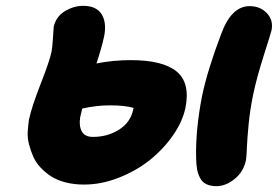

<svg xmlns="http://www.w3.org/2000/svg" viewBox="-20 -700 945 651"><path d="M265.1 -74.2Q231.4 -74.2 202.6 -81.5Q173.8 -88.9 153.8 -101.8Q133.8 -114.7 117.7 -131.8Q101.6 -148.9 92.8 -168.9Q84 -189 78.4 -210.4Q72.8 -231.9 74 -252.9Q75.2 -273.9 78.1 -293.9Q87.4 -337.9 118.2 -416.5Q148.9 -495.1 154.8 -524.9Q157.7 -540.5 159.7 -573Q161.6 -605.5 162.1 -608.9Q169.9 -644 200 -662.1Q230 -680.2 262.2 -680.2Q306.6 -680.2 324.5 -651.9Q342.3 -623.5 333 -576.2Q323.7 -534.7 307.1 -484.9Q363.3 -496.1 423.8 -496.1Q531.7 -496.1 578.6 -457.8Q625.5 -419.4 608.9 -335Q599.1 -287.6 566.2 -240.5Q533.2 -193.4 487.1 -156.7Q440.9 -120.1 382.1 -97.2Q323.2 -74.2 265.1 -74.2ZM713.9 -68.8Q692.9 -68.8 679 -75.9Q665 -83 658 -97.2Q650.9 -111.3 648.2 -126.5Q645.5 -141.6 645 -163.1Q642.6 -258.8 665 -374Q683.6 -462.9 730 -585Q764.6 -679.2 826.2 -679.2Q862.3 -679.2 884.8 -655.5Q907.2 -631.8 900.9 -598.1Q899.4 -590.8 874.5 -512.5Q849.6 -434.1 837.9 -377Q827.6 -326.2 823 -278.6Q818.4 -231 817.1 -199.5Q815.9 -168 814 -157.2Q806.2 -118.2 775.9 -93.5Q745.6 -68.8 713.9 -68.8ZM252 -303.2Q247.1 -273.4 257.3 -254.6Q267.6 -235.8 294.9 -235.8Q345.2 -235.8 383.8 -260.5Q422.4 -285.2 431.2 -327.1Q431.6 -328.1 432.1 -330.6Q432.6 -333 433.1 -334Q404.3 -342.8 352.1 -342.8Q307.1 -342.8 258.8 -332Q257.8 -327.1 255.4 -317.6Q252.9 -308.1 252 -303.2Z"/></svg>

Font: Shantell Sans Irregular Bouncy
Style: Italic
Weight: 800
Italic angle: -11.31°
Designer: Stephen Nixon, Anya Danilova, Shantell Martin
Foundry: Arrow Type
Version: Version 1.006;[9816181b4]